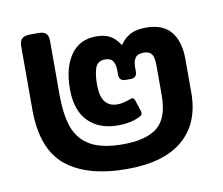

<svg xmlns="http://www.w3.org/2000/svg" viewBox="-66 -625 835 720"><g transform="rotate(-10 351.0 -265.0)"><path d="M51 -267V-508Q51 -527 60.5 -536Q70 -545 91 -545H124Q144 -545 152.5 -536Q161 -527 161 -508V-304Q161 -228 178 -179.5Q195 -131 239 -105Q283 -79 364 -79Q452 -79 495 -113.5Q538 -148 538 -235V-349Q538 -380 529 -392Q520 -404 499 -404Q476 -404 467 -391.5Q458 -379 458 -357V-340Q458 -315 434 -315H415Q390 -315 390 -340V-357Q390 -379 381.5 -391.5Q373 -404 352 -404Q324 -404 315 -380.5Q306 -357 306 -315Q306 -230 369 -230Q390 -230 419 -241Q425 -243 427 -243Q434 -243 438 -230L449 -196Q452 -189 452 -183Q452 -175 444 -171Q410 -152 357 -152Q286 -152 244.5 -194Q203 -236 203 -317Q203 -399 237 -447Q271 -495 333 -495Q366 -495 386.5 -483.5Q407 -472 424 -446Q441 -471 464 -483Q487 -495 523 -495Q588 -495 618.5 -457.5Q649 -420 649 -353V-225Q649 -110 576.5 -47.5Q504 15 364 15Q211 15 131 -50.5Q51 -116 51 -267Z"/></g></svg>

Font: Mitr
Style: Regular
Weight: 400
Designer: Thanarat Vachiruckul
Foundry: Cadson Demak
Version: Version 1.003